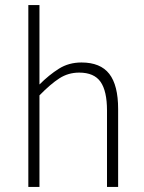

<svg xmlns="http://www.w3.org/2000/svg" viewBox="-20 -739 568 759"><path d="M92 0V-719H136V-405Q174 -443 213 -467.5Q252 -492 302 -492Q377 -492 412 -447Q447 -402 447 -308V0H403V-302Q403 -379 377.5 -415.5Q352 -452 293 -452Q250 -452 215 -429.5Q180 -407 136 -362V0Z"/></svg>

Font: hySource Sans Pro Light
Style: Regular
Weight: 300
Designer: Paul D. Hunt
Foundry: Adobe Systems Incorporated
Version: Version 2.021;PS 2.000;hotconv 1.0.86;makeotf.lib2.5.63406